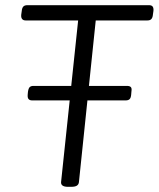

<svg xmlns="http://www.w3.org/2000/svg" viewBox="-20 -720 613 742"><path d="M104 -332Q95 -332 90.5 -337Q86 -342 87 -354L88 -365Q90 -379 95 -383.5Q100 -388 109 -388H471Q481 -388 485.5 -383.5Q490 -379 488 -367L487 -355Q486 -342 481 -337Q476 -332 466 -332ZM243 2Q215 2 216 -16L282 -641H79Q70 -641 65.5 -646.5Q61 -652 62 -663L64 -677Q65 -689 70 -694.5Q75 -700 86 -700H556Q566 -700 570 -694.5Q574 -689 573 -678L571 -664Q570 -652 565 -646.5Q560 -641 550 -641H350L285 -16Q284 -7 277 -2.5Q270 2 255 2Z"/></svg>

Font: Asap Light
Style: Italic
Weight: 300
Italic angle: -6°
Designer: Pablo Cosgaya
Foundry: Omnibus-Type
Version: Version 3.001